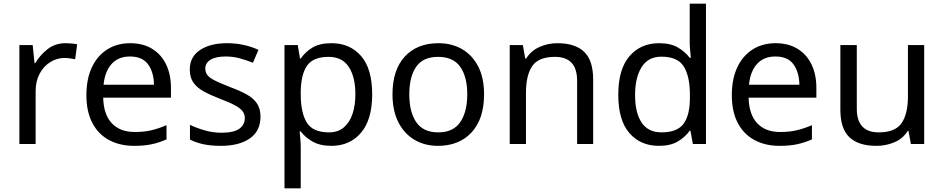

<svg xmlns="http://www.w3.org/2000/svg" viewBox="-20 -780 5111 1040"><path d="M335 -546Q350 -546 367.5 -544.5Q385 -543 398 -540L387 -459Q374 -462 358.5 -464Q343 -466 329 -466Q288 -466 252 -443.5Q216 -421 194.5 -380.5Q173 -340 173 -286V0H85V-536H157L167 -438H171Q197 -482 238 -514Q279 -546 335 -546Z M685 -546Q754 -546 803.5 -516Q853 -486 879.5 -431.5Q906 -377 906 -304V-251H539Q541 -160 585.5 -112.5Q630 -65 710 -65Q761 -65 800.5 -74.5Q840 -84 882 -102V-25Q841 -7 801 1.5Q761 10 706 10Q630 10 571.5 -21Q513 -52 480.5 -113.5Q448 -175 448 -264Q448 -352 477.5 -415Q507 -478 560.5 -512Q614 -546 685 -546ZM684 -474Q621 -474 584.5 -433.5Q548 -393 541 -321H814Q813 -389 782 -431.5Q751 -474 684 -474Z M1391 -148Q1391 -70 1333 -30Q1275 10 1177 10Q1121 10 1080.5 1Q1040 -8 1009 -24V-104Q1041 -88 1086.5 -74.5Q1132 -61 1179 -61Q1246 -61 1276 -82.5Q1306 -104 1306 -140Q1306 -160 1295 -176Q1284 -192 1255.5 -208Q1227 -224 1174 -244Q1122 -264 1085 -284Q1048 -304 1028 -332Q1008 -360 1008 -404Q1008 -472 1063.5 -509Q1119 -546 1209 -546Q1258 -546 1300.5 -536.5Q1343 -527 1380 -510L1350 -440Q1316 -454 1279 -464Q1242 -474 1203 -474Q1149 -474 1120.5 -456.5Q1092 -439 1092 -409Q1092 -387 1105 -371.5Q1118 -356 1148.5 -341.5Q1179 -327 1230 -307Q1281 -288 1317 -268Q1353 -248 1372 -219.5Q1391 -191 1391 -148Z M1776 -546Q1875 -546 1935.5 -477Q1996 -408 1996 -269Q1996 -132 1935.5 -61Q1875 10 1775 10Q1713 10 1672.5 -13.5Q1632 -37 1609 -68H1603Q1605 -51 1607 -25Q1609 1 1609 20V240H1521V-536H1593L1605 -463H1609Q1633 -498 1672 -522Q1711 -546 1776 -546ZM1760 -472Q1678 -472 1644.5 -426Q1611 -380 1609 -286V-269Q1609 -170 1641.5 -116.5Q1674 -63 1762 -63Q1811 -63 1842.5 -90Q1874 -117 1889.5 -163.5Q1905 -210 1905 -270Q1905 -362 1869.5 -417Q1834 -472 1760 -472Z M2602 -269Q2602 -136 2534.5 -63Q2467 10 2352 10Q2281 10 2225.5 -22.5Q2170 -55 2138 -117.5Q2106 -180 2106 -269Q2106 -402 2173 -474Q2240 -546 2355 -546Q2428 -546 2483.5 -513.5Q2539 -481 2570.5 -419.5Q2602 -358 2602 -269ZM2197 -269Q2197 -174 2234.5 -118.5Q2272 -63 2354 -63Q2435 -63 2473 -118.5Q2511 -174 2511 -269Q2511 -364 2473 -418Q2435 -472 2353 -472Q2271 -472 2234 -418Q2197 -364 2197 -269Z M2999 -546Q3095 -546 3144 -499.5Q3193 -453 3193 -349V0H3106V-343Q3106 -472 2986 -472Q2897 -472 2863 -422Q2829 -372 2829 -278V0H2741V-536H2812L2825 -463H2830Q2856 -505 2902 -525.5Q2948 -546 2999 -546Z M3549 10Q3449 10 3389 -59.5Q3329 -129 3329 -267Q3329 -405 3389.5 -475.5Q3450 -546 3550 -546Q3612 -546 3651.5 -523Q3691 -500 3716 -467H3722Q3721 -480 3718.5 -505.5Q3716 -531 3716 -546V-760H3804V0H3733L3720 -72H3716Q3692 -38 3652 -14Q3612 10 3549 10ZM3563 -63Q3648 -63 3682.5 -109.5Q3717 -156 3717 -250V-266Q3717 -366 3684 -419.5Q3651 -473 3562 -473Q3491 -473 3455.5 -416.5Q3420 -360 3420 -265Q3420 -169 3455.5 -116Q3491 -63 3563 -63Z M4181 -546Q4250 -546 4299.5 -516Q4349 -486 4375.5 -431.5Q4402 -377 4402 -304V-251H4035Q4037 -160 4081.5 -112.5Q4126 -65 4206 -65Q4257 -65 4296.5 -74.5Q4336 -84 4378 -102V-25Q4337 -7 4297 1.5Q4257 10 4202 10Q4126 10 4067.5 -21Q4009 -52 3976.5 -113.5Q3944 -175 3944 -264Q3944 -352 3973.5 -415Q4003 -478 4056.5 -512Q4110 -546 4181 -546ZM4180 -474Q4117 -474 4080.5 -433.5Q4044 -393 4037 -321H4310Q4309 -389 4278 -431.5Q4247 -474 4180 -474Z M4986 -536V0H4914L4901 -71H4897Q4871 -29 4825 -9.5Q4779 10 4727 10Q4630 10 4581 -36.5Q4532 -83 4532 -185V-536H4621V-191Q4621 -63 4740 -63Q4829 -63 4863.5 -113Q4898 -163 4898 -257V-536Z"/></svg>

Font: Noto Sans Avestan
Style: Regular
Weight: 400
Designer: Monotype Design Team
Foundry: Monotype Imaging Inc.
Version: Version 2.003; ttfautohint (v1.8.4.7-5d5b)